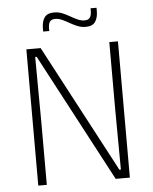

<svg xmlns="http://www.w3.org/2000/svg" viewBox="-56 -850 714 897"><g transform="rotate(-5 301.5 -402.0)"><path d="M154 -639 471 -41H478L476 -326.5V-639H516.5V0H450L132 -600H125L127 -296V0H87V-639ZM372.5 -719.5Q352 -719.5 334 -727Q316 -734.5 299 -744.2Q282 -754 265.8 -761.5Q249.5 -769 233.5 -769Q215.5 -769 208.2 -758.5Q201 -748 201 -727.5V-715H172.5V-730.5Q172.5 -761.5 185.5 -780.5Q198.5 -799.5 231 -799.5Q251.5 -799.5 269.5 -792Q287.5 -784.5 304.2 -774.8Q321 -765 337.5 -757.5Q354 -750 370 -750Q388 -750 395.2 -760.8Q402.5 -771.5 402.5 -792V-804H430.5V-788Q430.5 -758 417.8 -738.8Q405 -719.5 372.5 -719.5Z"/></g></svg>

Font: Anek Odia ExtraLight
Style: Regular
Weight: 250
Designer: Yesha Goshar & Mahesh Sahu (Odia), Yesha Goshar (Latin)
Foundry: Ek Type
Version: Version 1.003